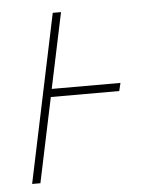

<svg xmlns="http://www.w3.org/2000/svg" viewBox="-44 -564 448 601"><g transform="rotate(-5 180.0 -264.0)"><path d="M33 0 144 -528H170L120 -291H336L330 -266H115L59 0Z"/></g></svg>

Font: Noto Sans Thin
Style: Italic
Weight: 100
Italic angle: -12°
Designer: Monotype Design Team
Foundry: Monotype Imaging Inc.
Version: Version 2.013; ttfautohint (v1.8.4.7-5d5b)